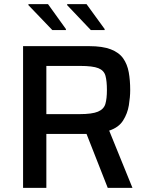

<svg xmlns="http://www.w3.org/2000/svg" viewBox="-20 -912 719 932"><path d="M92 0V-688H413Q478 -688 518 -672.5Q558 -657 578 -628.5Q598 -600 605 -561Q612 -522 612 -475Q612 -441 605.5 -401Q599 -361 577.5 -327Q556 -293 510 -278L623 0H503L400 -262Q396 -262 392 -262Q388 -262 383 -262H205V0ZM205 -358H366Q427 -358 455.5 -370Q484 -382 491.5 -407.5Q499 -433 499 -475Q499 -518 492 -544Q485 -570 457.5 -581Q430 -592 369 -592H205ZM488 -766H421L306 -887V-892H400L488 -771ZM300 -766H234L118 -887V-892H213L300 -771Z"/></svg>

Font: Saira Medium
Style: Regular
Weight: 500
Designer: Hector Gatti with collaboration of the Omnibus-Type team
Foundry: Omnibus-Type
Version: Version 1.100; ttfautohint (v1.8.3)